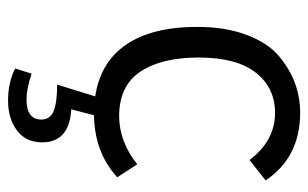

<svg xmlns="http://www.w3.org/2000/svg" viewBox="-168 -384 784 489"><g transform="rotate(90 224.5 -139.0)"><path d="M275 -50Q340 -50 398 -96L431 -45Q367 13 273 14L258 72Q342 77 342 146Q342 188 311.5 210.5Q281 233 236 233Q190 233 154 215L167 173Q206 186 233 186Q284 186 284 148Q284 126 262.5 117Q241 108 195 108L225 11Q138 -2 93 -68Q48 -134 48 -249Q48 -321 68.5 -375Q89 -429 122.5 -457Q156 -485 192 -498Q228 -511 266 -511Q380 -511 439 -423L387 -382Q338 -447 267 -447Q203 -447 164.5 -398Q126 -349 126 -252Q126 -158 162 -104Q198 -50 275 -50Z"/></g></svg>

Font: BreeCF
Style: Light
Weight: 300
Designer: Veronika Burian, Jos Scaglione
Foundry: TypeTogether
Version: Version 0.0.2